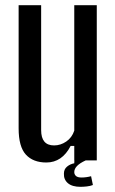

<svg xmlns="http://www.w3.org/2000/svg" viewBox="-20 -620 444 742"><path d="M159 8Q108 8 80 -22.5Q52 -53 52 -124V-600H139V-117Q139 -58 189 -58Q214 -58 236 -73Q258 -88 267 -115V-600H354V0H267V-56H253Q220 8 159 8ZM227 51Q227 34 239 24Q251 14 267 11L268 -12H305L311 0Q267 20 267 45Q267 54 273.5 60Q280 66 295 66Q313 66 332 61L339 95Q329 99 315.5 100.5Q302 102 291 102Q259 102 242.5 88Q226 74 227 51Z"/></svg>

Font: Big Shoulders Display SemiBold
Style: Regular
Weight: 600
Designer: Patric King
Foundry: XO Type Co
Version: Version 1.000; ttfautohint (v1.8.2)